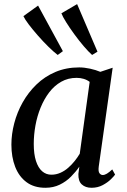

<svg xmlns="http://www.w3.org/2000/svg" viewBox="-20 -880 602 910"><path d="M448 -90.5Q445 -67.5 451.5 -59Q458 -50.5 467 -50.5Q476 -50.5 486.8 -57Q497.5 -63.5 512 -77L525.5 -52.5Q520.5 -45 505.2 -30Q490 -15 466.5 -2.5Q443 10 414 10Q385 10 367.8 -5.8Q350.5 -21.5 351.5 -55.5L356 -90Q339.5 -66 316.5 -42.8Q293.5 -19.5 263.2 -4.8Q233 10 195 10Q141.5 10 105.8 -16.5Q70 -43 52 -89.2Q34 -135.5 34 -194.5Q34 -244 47.5 -295.8Q61 -347.5 87.5 -394.8Q114 -442 152.8 -479.5Q191.5 -517 242.5 -538.8Q293.5 -560.5 355.5 -560.5Q379.5 -560.5 407 -554.5Q434.5 -548.5 455.5 -539.5L514 -559ZM405 -492Q392.5 -501.5 376.8 -506.2Q361 -511 343 -511Q302.5 -511 270 -492.5Q237.5 -474 213.2 -442.2Q189 -410.5 172.5 -370Q156 -329.5 148 -285.2Q140 -241 140 -198Q140 -149.5 150.5 -117Q161 -84.5 179.8 -68.2Q198.5 -52 223.5 -52Q246 -52 266.2 -61Q286.5 -70 303.5 -85Q320.5 -100 334.2 -117.2Q348 -134.5 358 -151.5ZM253.5 -619.5Q235 -633.5 209.8 -658.2Q184.5 -683 159.8 -711.2Q135 -739.5 116.2 -764.2Q97.5 -789 91 -803.5L160.5 -853.5L278 -637.5ZM416.5 -619.5Q399 -635 376.2 -661.8Q353.5 -688.5 331.5 -718.8Q309.5 -749 293 -775.5Q276.5 -802 271 -817L345.5 -860.5L442 -635Z"/></svg>

Font: Merriweather 36pt
Style: Italic
Weight: 400
Italic angle: -7.8°
Version: Version 2.101